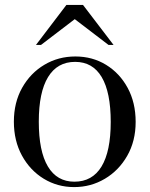

<svg xmlns="http://www.w3.org/2000/svg" viewBox="-20 -752 609 782"><path d="M282 10Q214 10 158.2 -24Q102.5 -58 69.5 -118.2Q36.5 -178.5 36.5 -256.5Q36.5 -334.5 70.2 -394.5Q104 -454.5 160.8 -488.2Q217.5 -522 287 -522Q356.5 -522 412 -488Q467.5 -454 500 -394Q532.5 -334 532.5 -255.5Q532.5 -177.5 498.2 -117.5Q464 -57.5 407 -23.8Q350 10 282 10ZM283 -12Q356 -12 393.5 -73.8Q431 -135.5 431 -255.5Q431 -376 394.2 -438Q357.5 -500 286 -500Q213.5 -500 175.8 -438.2Q138 -376.5 138 -256.5Q138 -136 175 -74Q212 -12 283 -12ZM126.5 -569 250.5 -732H318L442.5 -569H422L284.5 -674L147 -569Z"/></svg>

Font: Newsreader 72pt
Style: Regular
Weight: 400
Designer: Hugues Gentile
Foundry: Production Type
Version: Version 1.003; ttfautohint (v1.8.3)